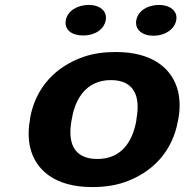

<svg xmlns="http://www.w3.org/2000/svg" viewBox="-20 -749 755 779"><path d="M102 -269 101 -259C94 -220 95 -185 102 -152C124 -58 204 10 354 10C402 10 446 4 486 -10C598 -49 680 -134 702 -259L704 -269C711 -308 710 -343 703 -376C681 -470 600 -538 450 -538C402 -538 358 -532 318 -518C206 -479 124 -394 102 -269ZM534 -269 533 -259C518 -176 474 -104 375 -104C275 -104 255 -175 270 -259L272 -269C286 -351 332 -424 430 -424C529 -424 549 -352 534 -269ZM318 -605C364 -605 402 -629 409 -667C416 -704 385 -729 340 -729C294 -729 254 -705 247 -667C240 -628 271 -605 318 -605ZM603 -604C648 -604 688 -629 695 -667C702 -704 670 -729 625 -729C579 -729 540 -705 533 -667C526 -629 557 -604 603 -604Z"/></svg>

Font: Asimov
Style: XWidIt
Weight: 500
Designer: Google
Version: Version 2.000980; 2014